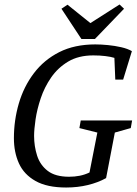

<svg xmlns="http://www.w3.org/2000/svg" viewBox="-20 -825 612 856"><path d="M275 11Q190 11 138.5 -18Q87 -47 64.5 -96.5Q42 -146 42 -209Q42 -289 64 -364Q86 -439 131 -498.5Q176 -558 244 -592.5Q312 -627 405 -627Q431 -627 461.5 -624Q492 -621 520.5 -614.5Q549 -608 568 -597L529 -470H494L490 -567Q474 -572 449.5 -575Q425 -578 396 -578Q330 -578 284 -550.5Q238 -523 208 -479.5Q178 -436 161.5 -386.5Q145 -337 138.5 -292.5Q132 -248 132 -219Q132 -173 145.5 -131Q159 -89 193 -63Q227 -37 288 -37Q313 -37 335.5 -41.5Q358 -46 379 -56L414 -234L334 -254L340 -288H569L563 -254L492 -234L453 -31Q417 -11 371.5 0Q326 11 275 11ZM343 -651 254 -786 281 -804 383 -722 513 -805 533 -786 403 -651Z"/></svg>

Font: Manuale
Style: Italic
Weight: 400
Italic angle: -11°
Designer: Eduardo Tunni / Pablo Cosgaya
Foundry: Eduardo Tunni / Pablo Cosgaya
Version: Version 1.002